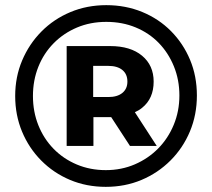

<svg xmlns="http://www.w3.org/2000/svg" viewBox="-20 -723 825 746"><path d="M391 3Q316 3 252 -24Q188 -51 140 -99.5Q92 -148 65.5 -212Q39 -276 39 -350Q39 -424 66 -488Q93 -552 141 -600.5Q189 -649 253.5 -676Q318 -703 393 -703Q468 -703 532.5 -676.5Q597 -650 644.5 -602Q692 -554 718.5 -490.5Q745 -427 745 -352Q745 -277 718 -212.5Q691 -148 642.5 -99.5Q594 -51 530 -24Q466 3 391 3ZM391 -62Q452 -62 504 -84.5Q556 -107 594.5 -146Q633 -185 655 -238Q677 -291 677 -352Q677 -413 655.5 -465.5Q634 -518 596.5 -556.5Q559 -595 507 -616.5Q455 -638 393 -638Q331 -638 279 -616Q227 -594 188.5 -555Q150 -516 129 -463.5Q108 -411 108 -350Q108 -289 129 -236.5Q150 -184 188 -145Q226 -106 278 -84Q330 -62 391 -62ZM485 -156 412 -268Q410 -268 408 -268H343V-156H239V-544H408Q487 -544 532 -506.5Q577 -469 577 -406Q577 -340 532 -304Q520 -294 504 -287L589 -156ZM342 -346H401Q436 -346 455.5 -362Q475 -378 475 -406Q475 -435 455.5 -451Q436 -467 401 -467H342Z"/></svg>

Font: Montserrat Z
Style: Bold
Weight: 700
Designer: Julieta Ulanovsky
Foundry: Julieta Ulanovsky
Version: Version 8.000